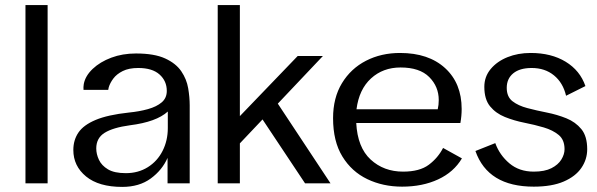

<svg xmlns="http://www.w3.org/2000/svg" viewBox="-20 -720 2346 754"><path d="M80 0V-700H167V0Z M460 14Q368 14 318 -27Q268 -68 268 -131Q268 -170 288 -199.5Q308 -229 355.5 -249Q403 -269 486 -278Q527 -282 561 -291.5Q595 -301 615 -318Q635 -335 635 -363Q635 -402 606.5 -427.5Q578 -453 523 -453Q486 -453 462 -441Q438 -429 425 -411.5Q412 -394 407 -377Q406 -372 405 -367H308Q307 -378 309 -390Q315 -422 344 -449.5Q373 -477 417 -493.5Q461 -510 514 -510Q586 -510 628.5 -490.5Q671 -471 692 -440Q713 -409 719 -373.5Q725 -338 725 -306V0H638V-100Q617 -52 572 -19Q527 14 460 14ZM474 -40Q523 -40 560.5 -63.5Q598 -87 618.5 -127.5Q639 -168 639 -217V-282Q594 -241 490 -228Q424 -219 391 -198.5Q358 -178 358 -137Q358 -115 368.5 -92.5Q379 -70 404 -55Q429 -40 474 -40Z M835 0V-700H922V-264L1149 -500H1248L1071 -313L1278 0H1178L1011 -251L922 -157V0Z M1794 -98Q1762 -44 1700.5 -15.5Q1639 13 1559 13Q1484 13 1422.5 -16.5Q1361 -46 1324.5 -105.5Q1288 -165 1288 -256Q1288 -336 1323 -393.5Q1358 -451 1417.5 -481.5Q1477 -512 1551 -512Q1663 -512 1728 -452.5Q1793 -393 1793 -292Q1793 -265 1788 -237H1379Q1384 -141 1435.5 -93.5Q1487 -46 1563 -46Q1628 -46 1664 -73Q1700 -100 1720 -139ZM1553 -455Q1484 -455 1437 -412Q1390 -369 1380 -291H1699Q1701 -300 1702 -308.5Q1703 -317 1703 -327Q1703 -380 1665.5 -417.5Q1628 -455 1553 -455Z M2064 -512Q2145 -512 2201.5 -477.5Q2258 -443 2279 -382L2203 -344Q2191 -395 2155.5 -424Q2120 -453 2068 -453Q2021 -453 1995.5 -432Q1970 -411 1970 -375Q1970 -340 1992.5 -322.5Q2015 -305 2051 -295.5Q2087 -286 2127.5 -278Q2168 -270 2204 -255.5Q2240 -241 2263 -213Q2286 -185 2286 -134Q2286 -94 2263 -60.5Q2240 -27 2193.5 -7Q2147 13 2076 13Q1896 13 1847 -127L1925 -158Q1942 -111 1980.5 -78.5Q2019 -46 2076 -46Q2119 -46 2145.5 -59.5Q2172 -73 2184.5 -93.5Q2197 -114 2197 -134Q2197 -171 2174 -190Q2151 -209 2115.5 -219.5Q2080 -230 2039.5 -238Q1999 -246 1963 -260.5Q1927 -275 1904.5 -302.5Q1882 -330 1882 -379Q1882 -419 1907 -449Q1932 -479 1973 -495.5Q2014 -512 2064 -512Z"/></svg>

Font: Panamera Medium
Style: Regular
Weight: 500
Designer: Bastien Sozeau
Foundry: NBR — Bastien Sozeau
Version: Version 3.002; ttfautohint (v1.8.4.7-5d5b);gftools[0.9.33]